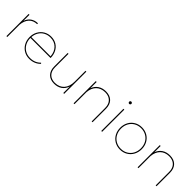

<svg xmlns="http://www.w3.org/2000/svg" viewBox="269 -1926 3161 3161"><g transform="rotate(45 1849.0 -346.0)"><path d="M328 -517V-497Q240 -495 188.5 -438.5Q137 -382 130 -283V0H110V-517H130V-376Q153 -442 204 -479Q255 -516 328 -517Z M822 -95 836 -81Q800 -42 749 -21Q698 0 639 0Q568 0 511.5 -33.5Q455 -67 422.5 -126Q390 -185 390 -259Q390 -333 422.5 -392Q455 -451 511.5 -484Q568 -517 639 -517Q710 -517 764.5 -484Q819 -451 849 -392Q879 -333 879 -259H410Q410 -190 439.5 -135.5Q469 -81 521 -50.5Q573 -20 639 -20Q695 -20 742.5 -39.5Q790 -59 822 -95ZM411 -279H859Q852 -377 793 -437Q734 -497 639 -497Q576 -497 525.5 -469.5Q475 -442 445 -392.5Q415 -343 411 -279Z M1454 -517V0H1434V-151Q1410 -79 1355 -40Q1300 -1 1219 0Q1125 0 1072 -54Q1019 -108 1019 -204V-517H1039V-204Q1039 -117 1086.5 -68.5Q1134 -20 1219 -20Q1320 -22 1377 -86.5Q1434 -151 1434 -264V-517Z M2115 -313V0H2095V-313Q2095 -400 2046.5 -448.5Q1998 -497 1912 -497Q1816 -495 1759 -438Q1702 -381 1694 -281V0H1674V-517H1694V-371Q1719 -440 1775 -478Q1831 -516 1912 -517Q2008 -517 2061.5 -463Q2115 -409 2115 -313Z M2354 -666Q2354 -656 2346 -648Q2338 -640 2328 -640Q2317 -640 2309.5 -648Q2302 -656 2302 -666Q2302 -677 2309.5 -684.5Q2317 -692 2328 -692Q2338 -692 2346 -684.5Q2354 -677 2354 -666ZM2318 -517H2338V0H2318Z M3002 -259Q3002 -185 2969.5 -126Q2937 -67 2879.5 -33.5Q2822 0 2751 0Q2680 0 2622.5 -33.5Q2565 -67 2532.5 -126Q2500 -185 2500 -259Q2500 -333 2532.5 -392Q2565 -451 2622.5 -484Q2680 -517 2751 -517Q2822 -517 2879.5 -484Q2937 -451 2969.5 -392Q3002 -333 3002 -259ZM2520 -259Q2520 -190 2549.5 -135.5Q2579 -81 2632 -50.5Q2685 -20 2751 -20Q2817 -20 2870 -50.5Q2923 -81 2952.5 -135.5Q2982 -190 2982 -259Q2982 -328 2952.5 -382Q2923 -436 2870 -466.5Q2817 -497 2751 -497Q2685 -497 2632 -466.5Q2579 -436 2549.5 -382Q2520 -328 2520 -259Z M3605 -313V0H3585V-313Q3585 -400 3536.5 -448.5Q3488 -497 3402 -497Q3306 -495 3249 -438Q3192 -381 3184 -281V0H3164V-517H3184V-371Q3209 -440 3265 -478Q3321 -516 3402 -517Q3498 -517 3551.5 -463Q3605 -409 3605 -313Z"/></g></svg>

Font: TypoPRO Montserrat
Style: Regular
Weight: 250
Designer: Julieta Ulanovsky
Foundry: Julieta Ulanovsky
Version: Version 6.001